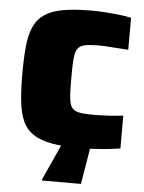

<svg xmlns="http://www.w3.org/2000/svg" viewBox="-59 -743 734 980"><g transform="rotate(5 308.0 -253.0)"><path d="M370 8Q283 8 225 -3Q167 -14 131 -38Q95 -62 77 -102.5Q59 -143 52.5 -203Q46 -263 46 -344Q46 -426 52 -485.5Q58 -545 76 -585.5Q94 -626 130 -650.5Q166 -675 224.5 -685.5Q283 -696 370 -696Q404 -696 441 -693.5Q478 -691 513 -687Q548 -683 574 -677V-513Q528 -516 499.5 -518Q471 -520 455.5 -521Q440 -522 430 -522Q390 -522 365 -519Q340 -516 326 -506Q312 -496 306 -476.5Q300 -457 298.5 -425Q297 -393 297 -344Q297 -296 298.5 -263.5Q300 -231 306 -211.5Q312 -192 326 -182.5Q340 -173 365 -170Q390 -167 430 -167Q462 -167 504 -169.5Q546 -172 578 -176V-8Q554 -4 518.5 0Q483 4 444.5 6Q406 8 370 8ZM193 190V185L285 -18H427V-13L393 190Z"/></g></svg>

Font: Saira SemiExpanded Black
Style: Regular
Weight: 900
Width: 6
Designer: Hector Gatti with collaboration of the Omnibus-Type team
Foundry: Omnibus-Type
Version: Version 1.101